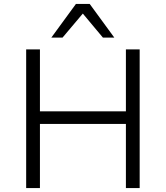

<svg xmlns="http://www.w3.org/2000/svg" viewBox="-20 -956 843 976"><path d="M113 0V-705H183V-390H620V-705H690V0H620V-326H183V0ZM241 -765 366 -936H436L561 -765H503L401 -887L298 -765Z"/></svg>

Font: Nunito Sans 7pt Light
Style: Regular
Weight: 300
Designer: Vernon Adams
Foundry: Vernon Adams
Version: Version 3.101;gftools[0.9.27]